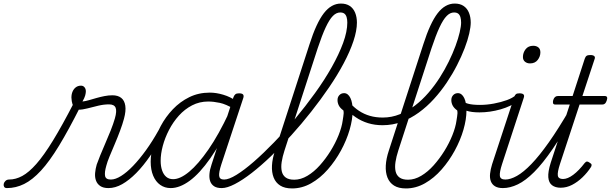

<svg xmlns="http://www.w3.org/2000/svg" viewBox="-220 -1039 3429 1078"><path d="M-181 17Q-193 17 -197 9.5Q-201 2 -199 -7Q-197 -16 -189 -23.5Q-181 -31 -169 -31Q-132 -31 -95 -51Q-58 -71 -16 -118.5Q26 -166 77.5 -250Q129 -334 195 -462L230 -438Q165 -309 111.5 -221Q58 -133 10 -81Q-38 -29 -84.5 -6Q-131 17 -181 17ZM389 17Q360 17 343 5.5Q326 -6 319 -25Q312 -44 314 -67.5Q316 -91 323 -115Q330 -135 342.5 -166Q355 -197 371 -233.5Q387 -270 401.5 -306.5Q416 -343 425 -374Q437 -416 429 -434.5Q421 -453 392 -453Q363 -453 331.5 -445.5Q300 -438 271.5 -430.5Q243 -423 221 -423Q210 -423 201 -431Q192 -439 187 -454Q182 -469 181 -491Q181 -510 187.5 -525Q194 -540 206 -549Q218 -558 235 -558Q247 -558 254.5 -549Q262 -540 262 -526Q262 -517 258.5 -503.5Q255 -490 243 -469Q261 -471 281 -477Q301 -483 322.5 -489Q344 -495 366.5 -499.5Q389 -504 411 -504Q442 -504 460.5 -489.5Q479 -475 483.5 -445.5Q488 -416 476 -372Q468 -342 454 -304.5Q440 -267 424 -229.5Q408 -192 395 -160.5Q382 -129 377 -109Q366 -71 370 -51Q374 -31 402 -31Q412 -31 415.5 -23.5Q419 -16 417.5 -7Q416 2 409 9.5Q402 17 389 17Z M389 17Q378 17 373 9.5Q368 2 369.5 -7Q371 -16 379.5 -23.5Q388 -31 403 -31Q428 -31 460 -51Q492 -71 527.5 -108Q563 -145 599.5 -195.5Q636 -246 670 -307Q675 -316 684 -315Q693 -314 699 -307.5Q705 -301 700 -292Q663 -222 624 -165Q585 -108 545 -67.5Q505 -27 466 -5Q427 17 389 17Z M738 17Q705 17 679.5 -1Q654 -19 640 -52.5Q626 -86 626 -131Q626 -175 640.5 -227.5Q655 -280 682.5 -331.5Q710 -383 750.5 -425.5Q791 -468 843 -493.5Q895 -519 958 -519Q994 -519 1034 -507Q1074 -495 1106 -472L1092 -428Q1049 -454 1014 -461.5Q979 -469 949 -469Q900 -469 858.5 -447.5Q817 -426 784.5 -390Q752 -354 729 -309.5Q706 -265 694 -220Q682 -175 682 -136Q682 -106 690 -82.5Q698 -59 713.5 -46Q729 -33 752 -33Q792 -33 842.5 -75Q893 -117 950.5 -200Q1008 -283 1066 -407L1084 -369Q1021 -236 961 -150.5Q901 -65 845 -24Q789 17 738 17ZM1025 17Q998 17 982.5 7Q967 -3 960.5 -20.5Q954 -38 956 -62.5Q958 -87 968 -116L1091 -494Q1096 -506 1102.5 -510.5Q1109 -515 1122 -515Q1140 -515 1145 -508Q1150 -501 1146 -489L1023 -117Q1008 -71 1010.5 -51Q1013 -31 1038 -31Q1048 -31 1052.5 -23.5Q1057 -16 1055.5 -7Q1054 2 1046.5 9.5Q1039 17 1025 17Z M1025 17Q1012 17 1008 9.5Q1004 2 1007 -7Q1010 -16 1018.5 -23.5Q1027 -31 1039 -31Q1065 -31 1108 -57.5Q1151 -84 1205 -131Q1259 -178 1318.5 -239.5Q1378 -301 1436.5 -371.5Q1495 -442 1548.5 -516Q1602 -590 1642.5 -662Q1683 -734 1706.5 -798Q1730 -862 1730 -913Q1730 -925 1738.5 -931.5Q1747 -938 1757.5 -938Q1768 -938 1776 -931.5Q1784 -925 1784 -913Q1784 -867 1764.5 -808.5Q1745 -750 1710 -684Q1675 -618 1628 -549Q1581 -480 1527 -411.5Q1473 -343 1416 -280Q1359 -217 1302 -162.5Q1245 -108 1193.5 -68Q1142 -28 1098.5 -5.5Q1055 17 1025 17Z M1420 19Q1379 19 1353.5 3Q1328 -13 1316.5 -42Q1305 -71 1307 -109.5Q1309 -148 1324 -193L1518 -791Q1556 -910 1598 -964.5Q1640 -1019 1694 -1019Q1724 -1019 1744 -1005.5Q1764 -992 1774 -967.5Q1784 -943 1784 -911Q1784 -898 1776 -892Q1768 -886 1757.5 -886Q1747 -886 1738.5 -892Q1730 -898 1730 -911Q1730 -930 1726 -943Q1722 -956 1713.5 -962.5Q1705 -969 1690 -969Q1668 -969 1648.5 -949Q1629 -929 1608.5 -885Q1588 -841 1564 -769L1377 -193Q1366 -159 1361.5 -129.5Q1357 -100 1362 -77.5Q1367 -55 1384 -42.5Q1401 -30 1432 -30Q1469 -30 1506 -52Q1543 -74 1576 -111Q1609 -148 1636 -191.5Q1663 -235 1681 -280Q1699 -325 1704 -362Q1706 -375 1707.5 -384.5Q1709 -394 1709.5 -402.5Q1710 -411 1708 -419Q1690 -432 1682.5 -446.5Q1675 -461 1675 -477Q1675 -494 1685.5 -505Q1696 -516 1712 -516Q1723 -516 1732 -509Q1741 -502 1747.5 -488.5Q1754 -475 1757 -457Q1760 -439 1760 -418Q1760 -369 1743 -310.5Q1726 -252 1694.5 -194Q1663 -136 1620.5 -87.5Q1578 -39 1527 -10Q1476 19 1420 19Z M1928 -336Q1884 -336 1846.5 -347.5Q1809 -359 1777.5 -380.5Q1746 -402 1718 -432Q1712 -440 1713.5 -447.5Q1715 -455 1720 -460Q1725 -465 1732 -466Q1739 -467 1744 -462Q1768 -435 1796 -416.5Q1824 -398 1857 -388.5Q1890 -379 1929 -379Q1979 -379 2024.5 -397.5Q2070 -416 2110 -446.5Q2150 -477 2185 -517.5Q2220 -558 2248.5 -602.5Q2277 -647 2299.5 -693Q2322 -739 2337.5 -781Q2353 -823 2361 -857.5Q2369 -892 2369 -913Q2369 -924 2377.5 -929.5Q2386 -935 2396.5 -935Q2407 -935 2415 -929.5Q2423 -924 2423 -913Q2423 -888 2414.5 -850.5Q2406 -813 2388.5 -767.5Q2371 -722 2346 -673Q2321 -624 2288.5 -575.5Q2256 -527 2216.5 -483.5Q2177 -440 2131.5 -407Q2086 -374 2035.5 -355Q1985 -336 1928 -336Z M2059 19Q2018 19 1992.5 3Q1967 -13 1955.5 -42Q1944 -71 1946 -109.5Q1948 -148 1963 -193L2157 -791Q2195 -910 2237 -964.5Q2279 -1019 2333 -1019Q2363 -1019 2383 -1005.5Q2403 -992 2413 -967.5Q2423 -943 2423 -911Q2423 -898 2415 -892Q2407 -886 2396.5 -886Q2386 -886 2377.5 -892Q2369 -898 2369 -911Q2369 -930 2365 -943Q2361 -956 2352.5 -962.5Q2344 -969 2329 -969Q2307 -969 2287.5 -949Q2268 -929 2247.5 -885Q2227 -841 2203 -769L2016 -193Q2005 -159 2000.5 -129.5Q1996 -100 2001 -77.5Q2006 -55 2023 -42.5Q2040 -30 2071 -30Q2108 -30 2145 -52Q2182 -74 2215 -111Q2248 -148 2275 -191.5Q2302 -235 2320 -280Q2338 -325 2343 -362Q2345 -375 2346.5 -384.5Q2348 -394 2348.5 -402.5Q2349 -411 2347 -419Q2329 -432 2321.5 -446.5Q2314 -461 2314 -477Q2314 -494 2324.5 -505Q2335 -516 2351 -516Q2362 -516 2371 -509Q2380 -502 2386.5 -488.5Q2393 -475 2396 -457Q2399 -439 2399 -418Q2399 -369 2382 -310.5Q2365 -252 2333.5 -194Q2302 -136 2259.5 -87.5Q2217 -39 2166 -10Q2115 19 2059 19Z M2472 -408Q2427 -408 2398.5 -417.5Q2370 -427 2345 -445Q2337 -451 2337 -458.5Q2337 -466 2342 -472Q2347 -478 2353.5 -480.5Q2360 -483 2366 -478Q2383 -464 2407 -457Q2431 -450 2475 -450Q2513 -450 2553 -457.5Q2593 -465 2626 -477Q2659 -489 2676 -505Q2684 -512 2690.5 -506.5Q2697 -501 2698 -491Q2699 -481 2688 -472Q2650 -442 2590.5 -425Q2531 -408 2472 -408Z M2604 17Q2576 17 2559.5 7Q2543 -3 2536 -21Q2529 -39 2531.5 -63.5Q2534 -88 2543 -117L2667 -494Q2671 -506 2677 -510.5Q2683 -515 2696 -515Q2713 -515 2719 -509Q2725 -503 2721 -491L2599 -118Q2584 -72 2586.5 -51.5Q2589 -31 2617 -31Q2628 -31 2632.5 -23.5Q2637 -16 2635 -7Q2633 2 2625.5 9.5Q2618 17 2604 17ZM2756 -683Q2739 -683 2727.5 -692.5Q2716 -702 2716 -719Q2716 -743 2731 -762.5Q2746 -782 2774 -782Q2791 -782 2802.5 -773Q2814 -764 2814 -745Q2814 -722 2799 -702.5Q2784 -683 2756 -683Z M2603 17Q2592 17 2587 9.5Q2582 2 2583.5 -7Q2585 -16 2593.5 -23.5Q2602 -31 2617 -31Q2646 -31 2682.5 -51.5Q2719 -72 2763.5 -118Q2808 -164 2862 -240.5Q2916 -317 2981 -429Q2988 -439 2997 -438Q3006 -437 3011 -429Q3016 -421 3010 -410Q2940 -286 2883.5 -203.5Q2827 -121 2779 -73Q2731 -25 2687.5 -4Q2644 17 2603 17Z M2928 15Q2898 15 2879.5 1Q2861 -13 2858.5 -43.5Q2856 -74 2872 -125L2979 -452H2898Q2888 -452 2885.5 -458.5Q2883 -465 2886 -477Q2890 -489 2896.5 -494.5Q2903 -500 2913 -500H2995L3063 -709Q3067 -721 3073.5 -725.5Q3080 -730 3094 -730Q3110 -730 3116.5 -724Q3123 -718 3118 -706L3050 -500H3175Q3185 -500 3188 -494Q3191 -488 3187 -476Q3183 -463 3177 -457.5Q3171 -452 3161 -452H3034L2924 -118Q2909 -72 2912 -53Q2915 -34 2941 -34Q2967 -34 2998.5 -57.5Q3030 -81 3063 -124Q3070 -132 3076 -132Q3082 -132 3090 -126Q3101 -120 3101.5 -113.5Q3102 -107 3098 -101Q3078 -70 3050.5 -43.5Q3023 -17 2992 -1Q2961 15 2928 15Z"/></svg>

Font: Playwrite US Trad ExtraLight
Style: Regular
Weight: 250
Designer: Veronika Burian, José Scaglione
Foundry: TypeTogether
Version: Version 1.003